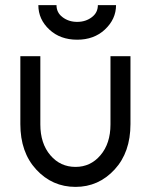

<svg xmlns="http://www.w3.org/2000/svg" viewBox="-20 -720 590 752"><path d="M130.2 -700Q130.2 -644 173.7 -603.8Q216.1 -564.5 282.4 -564.5Q347.7 -564.5 390.3 -603.8Q434.5 -644.8 434.5 -700H363.3Q363.3 -670.7 340.1 -653Q315.9 -634.3 282.3 -634.3Q248.8 -634.3 224.6 -653Q201.3 -670.7 201.3 -700ZM59.7 -500V-234Q59.7 -123.5 121.7 -56.2Q184.5 12 275.8 12Q366.2 12 429 -56.2Q491 -123.5 491 -234V-500H412.7V-232.7Q412.7 -157.7 373.2 -111.7Q334.5 -66.3 275.8 -66.3Q216.2 -66.3 177.5 -111.7Q138 -157.7 138 -232.7V-500Z"/></svg>

Font: Unageo Variable
Style: Regular
Weight: 300
Designer: Richard Sepsi
Foundry: Richard Sepsi
Version: Version 2.200